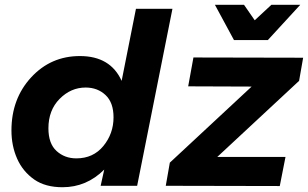

<svg xmlns="http://www.w3.org/2000/svg" viewBox="-20 -779 1291 805"><path d="M1103 -611H961L881 -759H1003L1048 -694L1118 -759H1239ZM242 6Q170.5 6 124 -26Q75.5 -60 51.8 -113.8Q28 -167.5 28 -232Q28 -365 110.5 -454.5Q193 -544 315 -544Q443 -544 490 -440L550 -742H703L555 0H402L417 -68Q343 6 242 6ZM1153 1 675 0 692 -97 1035 -416 769 -417 791 -538 1251 -537 1234 -440 891 -121H1177ZM300 -115Q371 -115 413.5 -167Q456 -219 456 -287Q456 -349 422.5 -380.5Q389 -412 339 -412Q277 -412 230 -364.5Q183 -317 183 -241Q183 -177 217 -146Q251 -115 300 -115Z"/></svg>

Font: Argentum Sans SemiBold
Style: Italic
Weight: 600
Italic angle: -11°
Designer: Julieta Ulanovsky (font), Cristiano Sobral (main changes and remaster)
Foundry: Julieta Ulanovsky (font), Cristiano Sobral (main changes and remaster)
Version: Version 2.007;June 15, 2022;FontCreator 14.0.0.2814 64-bit; 